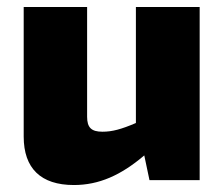

<svg xmlns="http://www.w3.org/2000/svg" viewBox="-20 -517 644 551"><path d="M370 -497V-164C328 -146 302 -139 274 -139C242 -139 230 -151 230 -182V-497H48V-125C48 -34 97 14 192 14C264 14 327 -14 394 -71L409 0H553V-497Z"/></svg>

Font: Exo 2 Extra Bold
Style: Regular
Weight: 800
Designer: Natanael Gama
Version: Version 1.001;PS 001.001;hotconv 1.0.88;makeotf.lib2.5.64775